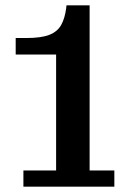

<svg xmlns="http://www.w3.org/2000/svg" viewBox="-20 -702 479 722"><path d="M68 0V-61H191V-497H39V-559H78Q135 -559 165.5 -571Q196 -583 210 -608Q224 -633 229 -672L230 -682H317V-61H410V0Z"/></svg>

Font: Montagu Slab Medium
Style: Regular
Weight: 500
Version: Version 1.000